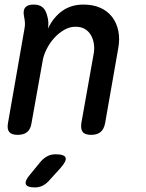

<svg xmlns="http://www.w3.org/2000/svg" viewBox="-20 -580 640 840"><path d="M127 -560Q153 -560 167 -547.5Q181 -535 187 -509Q191 -496 191.5 -482Q192 -468 190 -455Q213 -504 252 -532Q291 -560 345 -560Q387 -560 418.5 -546Q450 -532 470 -506.5Q490 -481 497.5 -445.5Q505 -410 497 -367L440 -42Q435 -15 420 -2.5Q405 10 379 10Q352 10 342 -2.5Q332 -15 336 -42L389 -340Q394 -364 391 -386Q388 -408 378.5 -425Q369 -442 352.5 -452.5Q336 -463 310 -463Q284 -463 259.5 -448.5Q235 -434 216 -412.5Q197 -391 184 -365Q171 -339 167 -316L118 -42Q114 -15 99 -2.5Q84 10 57 10Q31 10 20.5 -2.5Q10 -15 15 -42L87 -454Q90 -468 89 -481.5Q88 -495 85 -509Q80 -535 90.5 -547.5Q101 -560 127 -560ZM112 183 158 127Q172 111 188 103Q204 95 223 95Q262 95 267 110Q272 125 243 157L193 212Q180 226 165 233Q150 240 133 240Q98 240 93 225.5Q88 211 112 183Z"/></svg>

Font: Maple Mono NL Medium
Style: Italic
Weight: 500
Italic angle: -10°
Monospace: yes
Designer: subframe7536
Version: Version 7.000